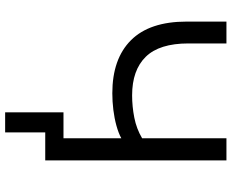

<svg xmlns="http://www.w3.org/2000/svg" viewBox="-97 -648 901 747"><g transform="rotate(90 353.5 -274.5)"><path d="M495 156H417V-71H555V0H495ZM518 0V-296Q498 -285 469 -277Q440 -269 407.5 -265Q375 -261 343 -261Q209 -261 136.5 -333.5Q64 -406 64 -550V-705H149V-557Q149 -444 201 -391Q253 -338 351 -338Q394 -338 437.5 -346.5Q481 -355 518 -377V-705H604V0Z"/></g></svg>

Font: Nunito Sans 10pt
Style: Regular
Weight: 400
Designer: Vernon Adams
Foundry: Vernon Adams
Version: Version 3.101;gftools[0.9.27]